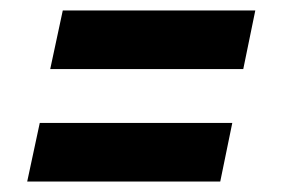

<svg xmlns="http://www.w3.org/2000/svg" viewBox="-20 -448 555 367"><path d="M100 -428H468L445 -316H76ZM56 -213H424L401 -101H32Z"/></svg>

Font: Lobster
Style: Regular
Weight: 400
Designer: Impallari Type
Foundry: Impallari Type
Version: Version 2.100